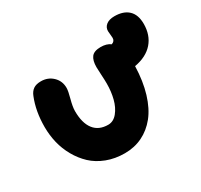

<svg xmlns="http://www.w3.org/2000/svg" viewBox="-134 -789 1014 971"><g transform="rotate(-30 373.0 -303.5)"><path d="M336.9 9.8Q280.3 9.8 232.4 -8.5Q184.6 -26.9 151.6 -57.9Q118.7 -88.9 95.5 -129.9Q72.3 -170.9 61.5 -216.1Q50.8 -261.2 50.8 -308.1Q50.8 -399.9 80.1 -472.2Q88.9 -495.1 105.2 -506.6Q121.6 -518.1 149.9 -518.1Q190.4 -518.1 218.3 -491.5Q246.1 -464.8 246.1 -424.8Q246.1 -406.2 235.1 -366.2Q224.1 -326.2 224.1 -300.8Q224.1 -231 252.7 -194.1Q281.2 -157.2 335.9 -157.2Q366.7 -157.2 389.4 -185.1Q412.1 -212.9 422.6 -253.9Q433.1 -294.9 433.1 -341.8Q433.1 -362.8 431.2 -393.3Q429.2 -423.8 429.2 -439Q429.2 -478 444.3 -497.6Q459.5 -517.1 498 -517.1Q532.7 -517.1 554.2 -501Q574.2 -507.3 574.2 -526.9Q574.2 -536.1 572.5 -548.3Q570.8 -560.5 570.8 -567.9Q570.8 -589.8 588.1 -603.5Q605.5 -617.2 636.2 -617.2Q689 -617.2 717.5 -590.1Q746.1 -563 746.1 -509.8Q746.1 -444.3 709 -401.6Q671.9 -358.9 601.1 -346.2Q598.6 -259.8 577.9 -191.4Q557.1 -123 522 -79.3Q486.8 -35.6 439.9 -12.9Q393.1 9.8 336.9 9.8Z"/></g></svg>

Font: Shantell Sans Normal
Style: Regular
Weight: 800
Designer: Stephen Nixon, Anya Danilova, Shantell Martin
Foundry: Arrow Type
Version: Version 1.006;[559af2be0]